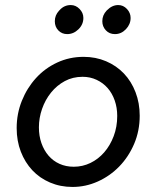

<svg xmlns="http://www.w3.org/2000/svg" viewBox="-20 -730 619 760"><path d="M46 0ZM46 -223Q46 -280 66.5 -331Q87 -382 122.5 -421Q158 -460 206.5 -482.5Q255 -505 311 -505Q359 -505 400 -487.5Q441 -470 470.5 -439Q500 -408 516.5 -365Q533 -322 533 -272Q533 -212 511 -160.5Q489 -109 452 -71Q415 -33 367 -11.5Q319 10 267 10Q219 10 178 -7.5Q137 -25 108 -56Q79 -87 62.5 -129.5Q46 -172 46 -223ZM272 -70Q307 -70 338 -85Q369 -100 392.5 -127Q416 -154 430 -191Q444 -228 444 -271Q444 -304 434 -332.5Q424 -361 406 -381.5Q388 -402 362.5 -414Q337 -426 307 -426Q268 -426 236.5 -409Q205 -392 182 -363.5Q159 -335 146.5 -299Q134 -263 134 -226Q134 -192 144 -163.5Q154 -135 172 -114Q190 -93 215.5 -81.5Q241 -70 272 -70ZM246 -595Q225 -595 211 -609.5Q197 -624 197 -646Q197 -670 214 -688L216 -690Q234 -710 260 -710Q280 -710 295 -694.5Q310 -679 310 -659Q310 -633 290.5 -614Q271 -595 246 -595ZM435 -595Q413 -595 399 -610Q385 -625 385 -646Q385 -670 402 -688L404 -690Q424 -710 448 -710Q468 -710 482.5 -694.5Q497 -679 497 -659Q497 -634 478.5 -614.5Q460 -595 435 -595Z"/></svg>

Font: Rosa Sans
Style: Italic
Weight: 400
Italic angle: -12°
Designer: Pentagram / MCKL
Foundry: Pentagram / MCKL
Version: Version 1.005;September 16, 2019;FontCreator 11.5.0.2425 64-